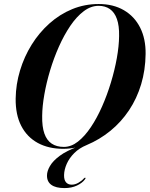

<svg xmlns="http://www.w3.org/2000/svg" viewBox="-20 -731 745 956"><path d="M471.5 -711Q544 -711 596.8 -680.2Q649.5 -649.5 677.8 -593.5Q706 -537.5 705 -462Q704 -382 682.8 -311.2Q661.5 -240.5 622.5 -182Q583.5 -123.5 530 -79.8Q476.5 -36 411 -8.5Q374.5 6.5 349.8 31.2Q325 56 312.2 85Q299.5 114 299 141Q298.5 165 308.8 176.8Q319 188.5 337 188.5Q353.5 188.5 370 179.2Q386.5 170 397.5 157.5Q399.5 155 401.5 154.2Q403.5 153.5 405.5 154.5Q406.5 155 405.8 157Q405 159 403 162Q390 180 363.2 192.8Q336.5 205.5 301 205.5Q258 205.5 235.8 189.5Q213.5 173.5 214 142.5Q214 121 228.8 95.5Q243.5 70 277.5 44.8Q311.5 19.5 369.5 -1.5L370.5 1.5Q343.5 6.5 327 8.2Q310.5 10 295 10Q222 10 168.2 -19.2Q114.5 -48.5 85.8 -104.2Q57 -160 58 -240.5Q59 -311.5 79.8 -380.2Q100.5 -449 137.8 -508.8Q175 -568.5 226.2 -614.2Q277.5 -660 339.5 -685.5Q401.5 -711 471.5 -711ZM190 -154Q189 -100 201 -66Q213 -32 237.5 -15.8Q262 0.5 298 0.5Q334.5 0.5 368.2 -26Q402 -52.5 432.5 -98Q463 -143.5 488.2 -200.8Q513.5 -258 532.2 -320Q551 -382 561.8 -442Q572.5 -502 573 -551.5Q574 -603 562.2 -636.2Q550.5 -669.5 527.2 -685.8Q504 -702 471 -702Q432.5 -702 397 -675.2Q361.5 -648.5 330.2 -602.5Q299 -556.5 273.5 -499.2Q248 -442 229.5 -380.5Q211 -319 200.8 -260.5Q190.5 -202 190 -154Z"/></svg>

Font: Fraunces 120pt SemiBold
Style: Italic
Weight: 600
Italic angle: -16°
Version: Version 1.000;[b76b70a41]